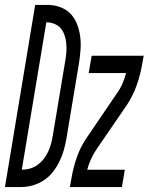

<svg xmlns="http://www.w3.org/2000/svg" viewBox="-62 -755 600 775"><path d="M-42 0 80 -735H137Q163 -734 186.5 -724Q210 -714 225.5 -696.5Q241 -679 250 -655Q259 -631 262 -605.5Q265 -580 263 -553.5Q261 -527 257 -501L206 -195Q202 -172 195.5 -149Q189 -126 178 -103.5Q167 -81 151.5 -61Q136 -41 114.5 -27Q93 -13 69.5 -6.5Q46 0 23 0ZM26 -70Q43 -70 59 -74.5Q75 -79 89.5 -89.5Q104 -100 114.5 -113.5Q125 -127 132.5 -143Q140 -159 144 -174.5Q148 -190 151 -207L202 -513Q205 -530 206 -547Q207 -564 205.5 -580.5Q204 -597 198.5 -613Q193 -629 183.5 -640.5Q174 -652 158 -658.5Q142 -665 125 -665ZM220 0 226 -33Q233 -76 247.5 -118.5Q262 -161 288 -199L409 -377Q423 -396 432 -417Q441 -438 447 -460H296L308 -530H518L512 -497Q505 -454 490 -411.5Q475 -369 450 -331L328 -153Q315 -134 305.5 -113Q296 -92 290 -70H442L430 0Z"/></svg>

Font: Iosevka Curly Oblique
Style: Regular
Weight: 400
Italic angle: -9°
Monospace: yes
Designer: Belleve Invis
Foundry: Belleve Invis
Version: Version 11.1.0; ttfautohint (v1.8.3)